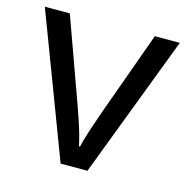

<svg xmlns="http://www.w3.org/2000/svg" viewBox="-85 -617 678 698"><g transform="rotate(15 254.0 -268.0)"><path d="M203 0 0 -536H94L208 -220Q216 -198 225 -171Q234 -144 241 -119.5Q248 -95 251 -78H255Q259 -95 266.5 -120Q274 -145 283.5 -172Q293 -199 300 -220L414 -536H508L304 0Z"/></g></svg>

Font: Noto Sans Syriac Eastern
Style: Regular
Weight: 400
Designer: Patrick Giasson and the Monotype Design Team
Foundry: Monotype Imaging Inc.
Version: Version 3.001; ttfautohint (v1.8.4.7-5d5b)